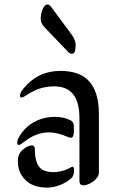

<svg xmlns="http://www.w3.org/2000/svg" viewBox="-20 -837 529 872"><path d="M253.9 -515.1Q294.9 -515.1 327.6 -504.4Q360.4 -493.7 382.8 -470Q405.3 -446.3 417.2 -408.9Q429.2 -371.6 429.2 -318.8V-54.2Q429.2 -42 421.6 -31.2Q414.1 -20.5 403.1 -12.5Q392.1 -4.4 379.6 0.2Q367.2 4.9 357.9 4.9Q340.8 4.9 340.8 -16.1V-300.8Q340.8 -444.8 226.6 -444.8Q160.2 -444.8 106 -408.2Q84.5 -394 78.1 -394Q70.8 -394 70.8 -401.9Q70.8 -415.5 85.9 -434.1Q152.3 -515.1 253.9 -515.1ZM303.7 -27.3Q283.2 -8.8 252.9 3.2Q222.7 15.1 194.8 15.1Q129.9 15.1 95.5 -19.3Q61 -53.7 61 -104Q61 -140.1 85.9 -159.2Q108.4 -176.8 125 -176.8Q130.4 -176.8 134.3 -172.9Q138.2 -168.9 138.2 -161.1Q138.2 -105.5 157.2 -80.3Q176.3 -55.2 225.1 -55.2Q239.7 -55.2 260.7 -60.3Q281.7 -65.4 296.4 -74.2Q305.2 -79.6 309.6 -79.6Q316.4 -79.6 316.4 -61.5Q316.4 -39.1 303.7 -27.3ZM299.8 -291Q309.1 -286.1 312.5 -278.1Q315.9 -270 315.9 -248Q315.9 -228.5 312.7 -220Q309.6 -211.4 301.3 -211.4Q295.9 -211.4 286.1 -215.8Q240.2 -235.8 203.1 -235.8Q143.1 -235.8 88.9 -192.4Q71.8 -178.7 65.9 -178.7Q58.1 -178.7 58.1 -187.5Q58.1 -201.2 67.9 -217.3Q93.8 -260.7 136 -283.4Q178.2 -306.2 230 -306.2Q269.5 -306.2 299.8 -291ZM213.4 -804.2 304.2 -681.6Q323.7 -655.3 323.7 -631.8Q323.7 -592.3 306.2 -592.3Q298.3 -592.3 288.1 -602.5L181.2 -714.4Q165 -731 165 -752Q165 -776.9 174.6 -796.9Q184.1 -816.9 195.8 -816.9Q204.1 -816.9 213.4 -804.2Z"/></svg>

Font: SirinStencil
Style: Regular
Weight: 400
Designer: Olga Karpushina (okarpush@gmail.com)
Foundry: Cyreal (www.cyreal.org)
Version: Version 1.002